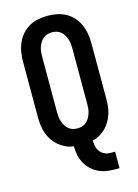

<svg xmlns="http://www.w3.org/2000/svg" viewBox="-137 -816 773 1079"><g transform="rotate(-15 250.0 -277.0)"><path d="M393 189Q368 189 343.5 185Q319 181 296.5 170Q274 159 255.5 141Q237 123 225.5 101Q214 79 209 54.5Q204 30 204 4Q180 1 158 -9Q136 -19 118 -34Q100 -49 86.5 -69Q73 -89 65 -111.5Q57 -134 54 -157.5Q51 -181 51 -205V-530Q51 -558 55.5 -585Q60 -612 71 -637.5Q82 -663 100.5 -684Q119 -705 143 -718.5Q167 -732 194.5 -737.5Q222 -743 250 -743Q278 -743 305.5 -737.5Q333 -732 357 -718.5Q381 -705 399.5 -684Q418 -663 429 -637.5Q440 -612 444.5 -585Q449 -558 449 -530V-205Q449 -183 446.5 -161Q444 -139 437 -118Q430 -97 418.5 -77.5Q407 -58 391.5 -42.5Q376 -27 356.5 -16Q337 -5 315 0Q315 18 319 35Q323 52 333.5 65.5Q344 79 360 86Q376 93 393 93H420V189ZM250 -88Q264 -88 277.5 -92Q291 -96 301.5 -105Q312 -114 319 -126Q326 -138 330.5 -151Q335 -164 336.5 -177.5Q338 -191 338 -205V-530Q338 -544 336.5 -557.5Q335 -571 330.5 -584Q326 -597 319 -609Q312 -621 301.5 -630Q291 -639 277.5 -643Q264 -647 250 -647Q236 -647 222.5 -643Q209 -639 198.5 -630Q188 -621 181 -609Q174 -597 169.5 -584Q165 -571 163.5 -557.5Q162 -544 162 -530V-205Q162 -191 163.5 -177.5Q165 -164 169.5 -151Q174 -138 181 -126Q188 -114 198.5 -105Q209 -96 222.5 -92Q236 -88 250 -88Z"/></g></svg>

Font: Iosevka Term Curly
Style: Bold
Weight: 700
Designer: Belleve Invis
Foundry: Belleve Invis
Version: Version 32.3.0